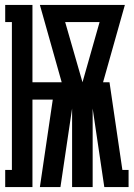

<svg xmlns="http://www.w3.org/2000/svg" viewBox="-20 -755 540 775"><path d="M1 0V-69H28V-666H1V-735H111V-423H229L141 -735H484L396 -423H422L474 -69H499V0H401L354 -317V0H271V-317L224 0H141L193 -353H111V0ZM313 -423 382 -666H243Z"/></svg>

Font: Iosevka Slab Heavy
Style: Regular
Weight: 900
Monospace: yes
Designer: Belleve Invis
Foundry: Belleve Invis
Version: Version 11.1.0; ttfautohint (v1.8.3)